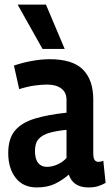

<svg xmlns="http://www.w3.org/2000/svg" viewBox="-20 -810 482 840"><path d="M16 -140Q16 -203 45 -238Q74 -273 130.5 -290.5Q187 -308 271 -317V-373Q271 -406 248 -423Q225 -440 186 -440Q164 -440 133 -436Q102 -432 64 -420L41 -523Q78 -536 120 -543.5Q162 -551 197 -551Q298 -551 343 -505.5Q388 -460 388 -375V-142Q388 -118 394 -110Q400 -102 410 -102Q415 -102 420.5 -103Q426 -104 432 -107L442 -10Q427 -1 409 4.5Q391 10 367 10Q300 10 281 -46Q252 -21 219.5 -5.5Q187 10 141 10Q81 10 48.5 -32Q16 -74 16 -140ZM133 -150Q133 -114 147 -97Q161 -80 185 -80Q208 -80 231.5 -90.5Q255 -101 271 -119V-242Q230 -238 198.5 -229.5Q167 -221 150 -203Q133 -185 133 -150ZM166 -596 57 -790H181L263 -596Z"/></svg>

Font: Georama Semi Condensed SemiBold
Style: Regular
Weight: 600
Width: 4
Designer: Jean-Baptiste Levee
Foundry: Production Type
Version: Version 1.000